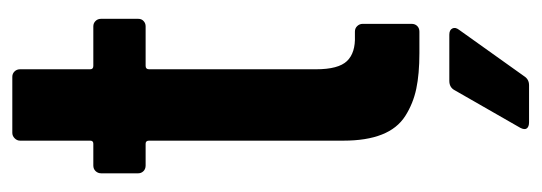

<svg xmlns="http://www.w3.org/2000/svg" viewBox="-294 -384 850 301"><g transform="rotate(-90 130.5 -233.0)"><path d="M172.9 -516.1Q172.9 -511.2 178.2 -511.2H240.2Q245.1 -511.2 248.5 -507.8Q252 -504.4 252 -499V-440.9Q252 -435.5 248.5 -432.4Q245.1 -429.2 240.2 -429.2H178.2Q172.9 -429.2 172.9 -423.8V-162.1Q172.9 -127 185.8 -113.5Q198.7 -100.1 225.1 -101.1H231.9Q237.3 -101.1 240.7 -97.4Q244.1 -93.8 244.1 -88.9V-12.2Q244.1 -6.8 240.7 -3.4Q237.3 0 231.9 0H198.2Q165.5 0 142.3 -4.9Q119.1 -9.8 99.6 -22.2Q80.1 -34.7 70.6 -58.8Q61 -83 61 -119.1V-423.8Q61 -429.2 56.2 -429.2H22Q16.6 -429.2 13.2 -432.6Q9.8 -436 9.8 -440.9V-499Q9.8 -503.9 13.2 -507.6Q16.6 -511.2 22 -511.2H56.2Q61 -511.2 61 -516.1V-626Q61 -630.9 64.7 -634.5Q68.4 -638.2 73.2 -638.2H161.1Q166 -638.2 169.4 -634.8Q172.9 -631.3 172.9 -626ZM89.8 171.9Q83 171.9 80.3 168.5Q77.6 165 81.1 158.2L140.1 55.2Q144.5 46.9 154.8 46.9H227.1Q234.4 46.9 236.8 51.5Q239.3 56.2 234.9 62L162.1 164.1Q157.2 171.9 147.9 171.9Z"/></g></svg>

Font: Barlow Condensed SemiBold
Style: Regular
Weight: 600
Width: 3
Designer: Jeremy Tribby
Foundry: Tribby Type
Version: Version 1.422;hotconv 1.0.109;makeotfexe 2.5.65596